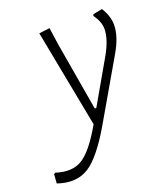

<svg xmlns="http://www.w3.org/2000/svg" viewBox="-208 -547 727 829"><g transform="rotate(-20 155.5 -132.5)"><path d="M115 -459 126 -382 180 -66H187L303 -268Q337 -330 337 -375Q337 -408 311 -444L314 -451L356 -459Q382 -417 382 -378Q382 -324 342 -256L189 8Q116 135 57 172.5Q-2 210 -85 182L-82 140L-75 136Q-3 159 45 129Q93 99 152 -4L66 -453Z"/></g></svg>

Font: Alegreya Sans Light
Style: Italic
Weight: 300
Italic angle: -7°
Designer: Juan Pablo del Peral
Foundry: Huerta Tipografica
Version: Version 2.007